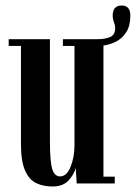

<svg xmlns="http://www.w3.org/2000/svg" viewBox="-20 -665 492 696"><path d="M170 11Q137 11 111.2 -1.2Q85.5 -13.5 70.8 -47Q56 -80.5 56 -143V-498.5H11.5V-523H161V-154Q161 -78.5 169.5 -52Q178 -25.5 198 -25.5Q221.5 -25.5 235.8 -60.2Q250 -95 250 -139V-498.5H208V-523H334.5Q361 -523 379.2 -530.8Q397.5 -538.5 397.5 -563Q397.5 -573 393 -584.8Q388.5 -596.5 388.5 -608.5Q388.5 -645 421 -645Q452.5 -645 452.5 -608.5Q452.5 -571.5 437.8 -548.5Q423 -525.5 400.5 -514.2Q378 -503 355 -500V-24.5H396V0H258L254.5 -56Q249.5 -35 229.5 -12Q209.5 11 170 11Z"/></svg>

Font: Imbue 50pt SemiBold
Style: Regular
Weight: 600
Designer: Tyler Finck
Foundry: Etcetera Type Company
Version: Version 1.102; ttfautohint (v1.8.3)